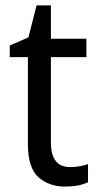

<svg xmlns="http://www.w3.org/2000/svg" viewBox="-20 -772 364 709"><path d="M239 -155Q256 -155 274 -158Q292 -161 305 -166V-99Q271 -83 220 -83Q161 -83 122 -117.5Q83 -152 83 -241V-561H16V-604L85 -634L115 -752H168V-629H299V-561H168V-246Q168 -155 239 -155Z"/></svg>

Font: Noto Sans Kannada UI SemiCondensed
Style: Regular
Weight: 400
Width: 4
Designer: Jelle Bosma - Monotype Design Team
Foundry: Monotype Imaging Inc.
Version: Version 2.005; ttfautohint (v1.8.4.7-5d5b)